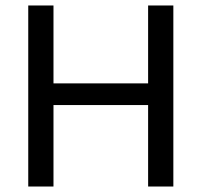

<svg xmlns="http://www.w3.org/2000/svg" viewBox="-20 -680 735 700"><path d="M520 0V-660H612V0ZM83 0V-660H175V0ZM130 -297V-376H558V-297Z"/></svg>

Font: Bricolage Grotesque 20pt
Style: Regular
Weight: 400
Version: Version 1.001;gftools[0.9.33.dev8+g029e19f]